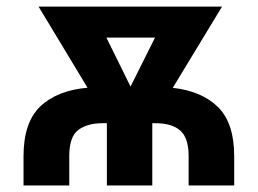

<svg xmlns="http://www.w3.org/2000/svg" viewBox="-20 -566 787 586"><path d="M51.8 0V-89.4Q51.8 -192.4 103 -241.2Q154.3 -290 247.1 -298.3L97.7 -545.9H657.7L507.3 -297.9Q595.7 -288.1 645.3 -239.3Q694.8 -190.4 694.8 -89.4V0H555.7V-89.4Q555.7 -145.5 530 -167.7Q504.4 -189.9 454.6 -189.9H444.8V0H306.2V-189.9H292.5Q246.6 -189.9 219 -169.4Q191.4 -148.9 191.4 -89.4V0ZM378.4 -301.8 453.1 -451.2H304.7Z"/></svg>

Font: Inter-Bold
Style: Bold
Weight: 700
Designer: Rasmus Andersson
Foundry: rsms
Version: Version 4.000;git-a52131595